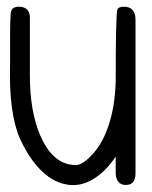

<svg xmlns="http://www.w3.org/2000/svg" viewBox="-20 -557 449 568"><path d="M380.9 -44.9Q380.9 -9.8 352.5 -9.8Q325.2 -9.8 322.3 -42V-93.8Q300.8 -61.5 274.4 -40Q221.7 2 166 -13.7Q108.4 -29.3 62.5 -102.5Q47.9 -127 39.1 -146.5Q5.9 -222.7 9.8 -365.2V-438.5Q9.8 -511.7 12.7 -523.4Q16.6 -537.1 36.1 -537.1Q52.7 -537.1 61 -527.8Q69.3 -518.6 68.4 -502V-333Q68.4 -228.5 98.6 -157.2Q133.8 -75.2 194.3 -69.3L203.1 -68.4Q222.7 -68.4 249 -95.7Q280.3 -127 298.8 -178.7Q320.3 -238.3 322.3 -318.4Q322.3 -318.4 322.3 -318.4Q322.3 -512.7 327.1 -528.3Q330.1 -537.1 346.7 -537.1Q380.9 -537.1 380.9 -498V-336.9V-328.1Z"/></svg>

Font: otype
Style: Regular
Weight: 400
Designer: ironsmith
Version: 4